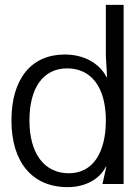

<svg xmlns="http://www.w3.org/2000/svg" viewBox="-20 -756 565 789"><path d="M258 13C330 13 389 -19 415 -71H417L401 0H488V-736H415V-525L420 -439H418C388 -497 324 -532 246 -532C108 -532 27 -431 27 -261C27 -89 113 13 258 13ZM101 -261C101 -396 158 -475 256 -475C356 -475 415 -396 415 -261C415 -125 359 -44 263 -44C162 -44 101 -125 101 -261Z"/></svg>

Font: Non Bureau Light
Style: Regular
Weight: 300
Designer: Jona Saucedo
Foundry: Non Foundry
Version: Version 1.000;FEAKit 1.0